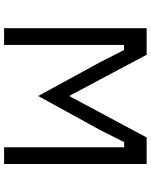

<svg xmlns="http://www.w3.org/2000/svg" viewBox="81 -819 738 940"><g transform="rotate(90 450.0 -349.0)"><path d="M676 -588 617 -471 450 -167 284 -471 225 -587H200V0H118V-698H248L448 -322H452L653 -698H783V0H701V-588Z"/></g></svg>

Font: iA Writer Duo S
Style: Regular
Weight: 400
Designer: Mike Abbink, Paul van der Laan, Pieter van Rosmalen, Oliver Reichenstein
Foundry: Bold Monday and Information Architects Inc.
Version: Version 2.000